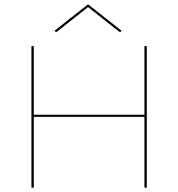

<svg xmlns="http://www.w3.org/2000/svg" viewBox="-20 -872 828 892"><path d="M241 -722 233 -729 389 -852 545 -729 537 -722 389 -839ZM662 -658V0H651V-329H137V0H126V-658H137V-339H651V-658Z"/></svg>

Font: Ysabeau Infant Hairline
Style: Regular
Weight: 100
Designer: Christian Thalmann (Catharsis Fonts)
Version: Version 0.003